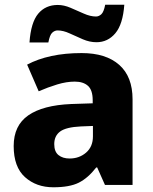

<svg xmlns="http://www.w3.org/2000/svg" viewBox="-20 -784 650 814"><path d="M326 -559Q429 -559 485.5 -509Q542 -459 542 -363V0H425L392 -74H388Q353 -29 314 -9.5Q275 10 206 10Q134 10 86 -33Q38 -76 38 -165Q38 -252 100 -295Q162 -338 282 -343L373 -346V-359Q373 -402 353 -420Q333 -438 297 -438Q262 -438 222.5 -426Q183 -414 144 -397L95 -510Q140 -534 198 -546.5Q256 -559 326 -559ZM323 -248Q260 -245 235 -226.5Q210 -208 210 -173Q210 -141 228 -126.5Q246 -112 275 -112Q316 -112 345 -137Q374 -162 374 -206V-250ZM105 -604Q111 -689 142 -726Q173 -763 225 -763Q251 -763 279 -751Q307 -739 335 -726.5Q363 -714 387 -714Q399 -714 409.5 -723.5Q420 -733 426 -764H507Q501 -681 469 -643Q437 -605 389 -605Q360 -605 331 -617.5Q302 -630 275 -642.5Q248 -655 224 -655Q212 -655 201.5 -645.5Q191 -636 185 -604Z"/></svg>

Font: Noto Sans Canadian Aboriginal ExtraBold
Style: Regular
Weight: 800
Designer: Monotype Design Team, Typotheque's Kevin King
Foundry: Monotype Imaging Inc.
Version: Version 2.004; ttfautohint (v1.8.4.7-5d5b)